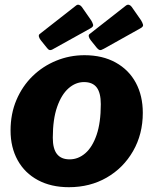

<svg xmlns="http://www.w3.org/2000/svg" viewBox="-20 -770 640 800"><path d="M267 10Q193 10 138 -19.5Q83 -49 53.5 -102.5Q24 -156 24 -226Q24 -296 48.5 -353.5Q73 -411 115.5 -452.5Q158 -494 214 -517Q270 -540 332 -540Q407 -540 462 -509.5Q517 -479 546 -425Q575 -371 575 -300Q575 -211 534.5 -140.5Q494 -70 424.5 -30Q355 10 267 10ZM270 -106Q306 -106 335.5 -131.5Q365 -157 382.5 -208Q400 -259 400 -336Q400 -383 383 -405.5Q366 -428 330 -428Q295 -428 265.5 -402Q236 -376 218 -324.5Q200 -273 200 -196Q200 -150 217.5 -128Q235 -106 270 -106ZM321 -741 360 -685Q366 -675 368 -667Q370 -659 357 -652L204 -567Q193 -560 187 -561.5Q181 -563 176 -570L151 -601Q145 -608 142.5 -616Q140 -624 145 -628L297 -747Q303 -752 310 -749.5Q317 -747 321 -741ZM529 -741 568 -685Q574 -675 576 -667Q578 -659 565 -652L413 -567Q401 -560 395.5 -561.5Q390 -563 384 -570L359 -601Q353 -608 350.5 -616Q348 -624 353 -628L505 -747Q512 -752 518.5 -749.5Q525 -747 529 -741Z"/></svg>

Font: Libre Franklin ExtraBold
Style: Italic
Weight: 800
Italic angle: -8°
Designer: Pablo Impallari, Rodrigo Fuenzalida, Nhung Nguyen
Foundry: Impallari Type
Version: Version 3.000